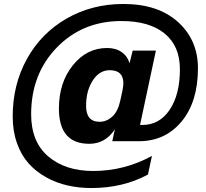

<svg xmlns="http://www.w3.org/2000/svg" viewBox="-20 -764 1038 968"><path d="M546 -52 559 -112Q511 -39 430 -39Q277 -39 277 -217Q277 -347 347 -434.5Q417 -522 520 -522Q565 -522 594.5 -500.5Q624 -479 633 -445L649 -509H766L686 -134H698Q784 -134 835.5 -210.5Q887 -287 887 -415Q887 -532 810 -595Q733 -658 592 -658Q396 -658 266.5 -524.5Q137 -391 137 -188Q137 -49 223 24.5Q309 98 450 98Q607 98 746 22L726 116Q600 184 441 184Q378 184 320.5 171Q263 158 212 129.5Q161 101 124 59.5Q87 18 65.5 -42.5Q44 -103 44 -177Q44 -337 115.5 -466.5Q187 -596 315 -670Q443 -744 602 -744Q777 -744 877.5 -653Q978 -562 978 -420Q978 -251 895.5 -151.5Q813 -52 680 -52ZM414 -230Q414 -150 482 -150Q517 -150 545.5 -175.5Q574 -201 586 -255L597 -305Q620 -410 533 -410Q481 -410 447.5 -358Q414 -306 414 -230Z"/></svg>

Font: Nacelle Bold
Style: Italic
Weight: 700
Italic angle: -12°
Designer: Sora Sagano
Foundry: Sora Sagano
Version: Version 1.000;FEAKit 1.0